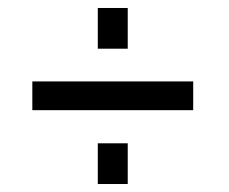

<svg xmlns="http://www.w3.org/2000/svg" viewBox="-20 -527 573 481"><path d="M225 -405V-507H300V-405ZM61 -251V-323H464V-251ZM225 -66V-168H300V-66Z"/></svg>

Font: Raleway Medium
Style: Italic
Weight: 500
Italic angle: -12°
Designer: Matt McInerney, Pablo Impallari, Rodrigo Fuenzalida
Foundry: Matt McInerney, Pablo Impallari, Rodrigo Fuenzalida
Version: Version 4.026